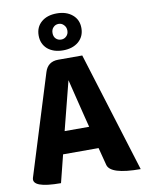

<svg xmlns="http://www.w3.org/2000/svg" viewBox="-107 -1098 882 1172"><g transform="rotate(-10 334.0 -512.5)"><path d="M267 -372 251 -309H403L387 -372Q377 -411 357 -493Q337 -575 328 -611Q285 -443 267 -372ZM174 0Q-8 0 11 -62L204 -683Q223 -745 288 -745H437L668 0Q480 0 465 -63L437 -171H217L174 0ZM328 -863Q347 -863 360 -876Q374 -889 374 -911Q374 -932 360 -946Q347 -960 328 -960Q308 -960 295 -946Q282 -933 282 -911Q282 -889 295 -876Q308 -863 328 -863ZM232 -827Q196 -859 196 -911Q196 -963 232 -994Q268 -1025 328 -1025Q387 -1025 424 -994Q461 -963 461 -911Q461 -859 424 -827Q387 -796 328 -796Q269 -796 232 -827Z"/></g></svg>

Font: Swei Half Moon CJK SC
Style: Black
Weight: 900
Version: Version 2.071